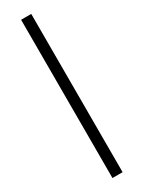

<svg xmlns="http://www.w3.org/2000/svg" viewBox="-304 -992 941 1257"><g transform="rotate(-30 166.5 -364.0)"><path d="M204.6 -961.9H127.9V234.4H204.6Z"/></g></svg>

Font: Raveo
Style: Regular
Weight: 400
Designer: Jakub Foglar, Rasmus Andersson (Inter)
Foundry: Jakubfoglar.com
Version: Version 1.100;Glyphs 3.2.3 (3260)